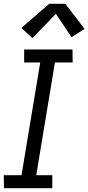

<svg xmlns="http://www.w3.org/2000/svg" viewBox="-20 -997 468 1017"><path d="M1 0 0 -69H94L193 -666H108V-735H364L365 -666H271L172 -69H257V0ZM152 -795 93 -849 241 -977H326L428 -844L359 -800L276 -924Z"/></svg>

Font: Iosevka QP
Style: Italic
Weight: 400
Italic angle: -9°
Designer: Belleve Invis
Foundry: Belleve Invis
Version: Version 20.0.0; ttfautohint (v1.8.4)